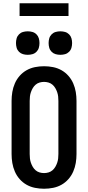

<svg xmlns="http://www.w3.org/2000/svg" viewBox="-20 -1149 540 1177"><path d="M250 8Q222 8 194.5 2.5Q167 -3 143 -16.5Q119 -30 100.5 -51Q82 -72 71 -97.5Q60 -123 55.5 -150Q51 -177 51 -205V-530Q51 -558 55.5 -585Q60 -612 71 -637.5Q82 -663 100.5 -684Q119 -705 143 -718.5Q167 -732 194.5 -737.5Q222 -743 250 -743Q278 -743 305.5 -737.5Q333 -732 357 -718.5Q381 -705 399.5 -684Q418 -663 429 -637.5Q440 -612 444.5 -585Q449 -558 449 -530V-205Q449 -177 444.5 -150Q440 -123 429 -97.5Q418 -72 399.5 -51Q381 -30 357 -16.5Q333 -3 305.5 2.5Q278 8 250 8ZM250 -88Q264 -88 277.5 -92Q291 -96 301.5 -105Q312 -114 319 -126Q326 -138 330.5 -151Q335 -164 336.5 -177.5Q338 -191 338 -205V-530Q338 -544 336.5 -557.5Q335 -571 330.5 -584Q326 -597 319 -609Q312 -621 301.5 -630Q291 -639 277.5 -643Q264 -647 250 -647Q236 -647 222.5 -643Q209 -639 198.5 -630Q188 -621 181 -609Q174 -597 169.5 -584Q165 -571 163.5 -557.5Q162 -544 162 -530V-205Q162 -191 163.5 -177.5Q165 -164 169.5 -151Q174 -138 181 -126Q188 -114 198.5 -105Q209 -96 222.5 -92Q236 -88 250 -88ZM350 -813Q335 -813 321 -817Q307 -821 296.5 -831.5Q286 -842 282 -856Q278 -870 278 -885Q278 -900 282 -914Q286 -928 296.5 -938.5Q307 -949 321 -953Q335 -957 350 -957Q365 -957 379 -953Q393 -949 403.5 -938.5Q414 -928 418 -914Q422 -900 422 -885Q422 -870 418 -856Q414 -842 403.5 -831.5Q393 -821 379 -817Q365 -813 350 -813ZM150 -813Q135 -813 121 -817Q107 -821 96.5 -831.5Q86 -842 82 -856Q78 -870 78 -885Q78 -900 82 -914Q86 -928 96.5 -938.5Q107 -949 121 -953Q135 -957 150 -957Q165 -957 179 -953Q193 -949 203.5 -938.5Q214 -928 218 -914Q222 -900 222 -885Q222 -870 218 -856Q214 -842 203.5 -831.5Q193 -821 179 -817Q165 -813 150 -813ZM100 -1051V-1129H400V-1051Z"/></svg>

Font: Iosevka Fixed
Style: Bold
Weight: 700
Monospace: yes
Designer: Belleve Invis
Foundry: Belleve Invis
Version: Version 32.3.0